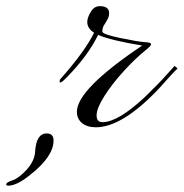

<svg xmlns="http://www.w3.org/2000/svg" viewBox="-229 -412 596 623"><path d="M-77.6 21Q-55.2 21 -55.2 43.9Q-55.2 95.7 -130.9 155.3Q-174.3 190.4 -201.7 190.4Q-209 190.4 -209 186.5Q-209 179.7 -189 173.3Q-168.9 167 -143.1 139.2Q-117.2 110.8 -115.2 81.5Q-111.8 21 -77.6 21ZM76.2 -305.7Q36.6 -331.1 68.4 -377.9Q77.6 -391.6 94.2 -392.1Q125 -392.1 125 -369.6Q125 -358.4 120.6 -350.6L111.8 -335.4Q103 -324.2 103 -309.6Q103 -300.8 161.6 -288.6Q220.2 -276.4 240.7 -275.4Q261.2 -274.4 261.2 -268.6Q260.7 -262.7 245.1 -250.5Q210.4 -222.7 172.9 -181.6Q135.3 -140.6 109.9 -100.6Q84.5 -60.5 84.5 -38.1Q84 -15.6 103.5 -15.6Q153.8 -15.6 241.2 -97.2L283.7 -139.6Q303.2 -159.7 317.4 -175.8L337.4 -198.2L347.2 -189.9Q337.9 -181.6 322.3 -164.1L287.1 -125Q168 1 82 1Q53.7 1 37.1 -12.7Q20.5 -26.4 20.5 -49.3Q20.5 -122.1 232.4 -264.2Q128.9 -281.2 89.4 -298.8Q57.1 -232.4 -9.8 -163.6Q-25.4 -147.5 -29.3 -146Q-33.2 -144.5 -33.7 -143.6Q-34.7 -142.6 -35.2 -146.5Q-36.1 -151.9 -33.2 -155.3Q46.9 -245.6 76.2 -305.7Z"/></svg>

Font: PinyonScript
Style: Regular
Weight: 400
Designer: Nicole Fally
Foundry: Nicole Fally
Version: Version 1.005